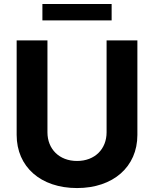

<svg xmlns="http://www.w3.org/2000/svg" viewBox="-20 -929 769 959"><path d="M512.4 -727.3V-268.1C512.4 -185 454.2 -125 364.7 -125C275.6 -125 217 -185 217 -268.1V-727.3H63.2V-255C63.2 -95.9 183.2 10.3 364.7 10.3C545.5 10.3 666.2 -95.9 666.2 -255V-727.3ZM537.6 -909.1H191.8V-827.1H537.6Z"/></svg>

Font: Karasuma Gothic
Style: Bold
Weight: 700
Designer: Rasmus Andersson / Ryoko Nishizuka
Foundry: Genbu
Version: Version 1.00